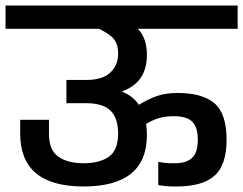

<svg xmlns="http://www.w3.org/2000/svg" viewBox="-30 -674 879 694"><path d="M829 -570H468Q501 -537 501 -475Q501 -427 479.5 -394Q458 -361 410 -343Q450 -328 472 -295Q507 -317 539 -327.5Q571 -338 611 -338Q702 -338 745.5 -300.5Q789 -263 789 -169Q789 -77 745 -38.5Q701 0 609 0H597Q583 0 567.5 -1.5Q552 -3 542 -5V-89Q567 -84 591 -84H603Q643 -84 664 -103Q685 -122 685 -169Q685 -214 665 -234Q645 -254 599 -254Q567 -254 544 -247Q521 -240 498 -226Q501 -207 501 -186Q501 0 272 0Q43 0 43 -191V-241H147V-191Q147 -131 181 -107.5Q215 -84 272 -84Q330 -84 363.5 -107.5Q397 -131 397 -191Q397 -247 369.5 -274Q342 -301 281 -301H210V-385H282Q340 -385 368.5 -411.5Q397 -438 397 -480Q397 -514 381.5 -533Q366 -552 327 -570H-10V-654H829Z"/></svg>

Font: Biryani SemiBold
Style: Regular
Weight: 600
Designer: Dan Reynolds and Mathieu Réguer
Foundry: Dan Reynolds and Mathieu Réguer
Version: Version 1.004; ttfautohint (v1.1) -l 5 -r 5 -G 72 -x 0 -D la